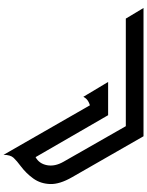

<svg xmlns="http://www.w3.org/2000/svg" viewBox="107 -738 831 1085"><g transform="rotate(-90 522.5 -195.5)"><path d="M295 200 64 -203Q23 -274 25 -328Q27 -382 56 -422.5Q85 -463 125 -493Q156 -516 173 -534Q190 -552 190 -591L529 0H414L177 -410Q140 -390 131.5 -345.5Q123 -301 151 -252L409 200ZM320 200V100H960L1020 200ZM427 0 397 -100H450Q468 -100 488 -110Q508 -120 518 -140L602 0Z"/></g></svg>

Font: Reem Kufi Fun
Style: Regular
Weight: 400
Designer: Khaled Hosny
Version: Version 1.005